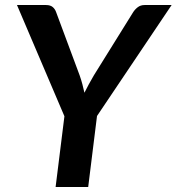

<svg xmlns="http://www.w3.org/2000/svg" viewBox="-20 -743 702 763"><path d="M365.5 -282 330.5 0H201L236 -281L47.5 -723H163Q180 -723 189.5 -715Q199 -707 203.5 -693.5L296.5 -443.5Q303 -425 307.5 -407.8Q312 -390.5 315.5 -374.5Q323.5 -391 332.8 -407.8Q342 -424.5 353 -443.5L508.5 -693.5Q515.5 -705 527 -714Q538.5 -723 554.5 -723H662Z"/></svg>

Font: Lato 2
Style: Bold Italic
Weight: 700
Italic angle: -7°
Designer: Lukasz Dziedzic with Adam Twardoch and Botio Nikoltchev
Foundry: tyPoland Lukasz Dziedzic
Version: Version 2.015; 2015-08-06; http://www.latofonts.com/